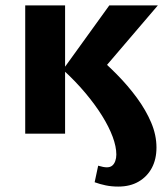

<svg xmlns="http://www.w3.org/2000/svg" viewBox="-20 -493 610 708"><path d="M327 -296Q370 -260 411 -218.5Q452 -177 485 -132Q518 -87 537.5 -41Q557 5 557 51Q557 94 540 126Q523 158 491.5 176.5Q460 195 416 195Q391 195 369.5 190.5Q348 186 329 179L342 118Q362 124 374 124Q386 124 393.5 118Q401 112 405 101Q409 90 409 77Q409 48 395.5 11.5Q382 -25 356.5 -66Q331 -107 294.5 -150.5Q258 -194 212 -236L383 -473H562L327 -198ZM73 0V-473H220V0Z"/></svg>

Font: Ysabeau SC ExtraBold
Style: Regular
Weight: 800
Designer: Christian Thalmann (Catharsis Fonts)
Version: Version 2.001;gftools[0.9.30]; featfreeze: smcp